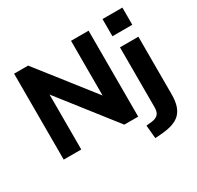

<svg xmlns="http://www.w3.org/2000/svg" viewBox="-189 -949 1402 1364"><g transform="rotate(-30 512.5 -267.0)"><path d="M71 0V-705H186L565 -222H538V-705H682V0H568L189 -484H215V0ZM809 -586V-727H972V-586ZM711 193 701 85 748 80Q783 75 799.5 57Q816 39 816 2V-491H967V-18Q967 34 955.5 71.5Q944 109 919.5 134Q895 159 854 172.5Q813 186 754 190Z"/></g></svg>

Font: Nunito Sans 12pt ExtraLight 12pt ExtraBold
Style: Regular
Weight: 800
Version: Version 3.101;gftools[0.9.27]